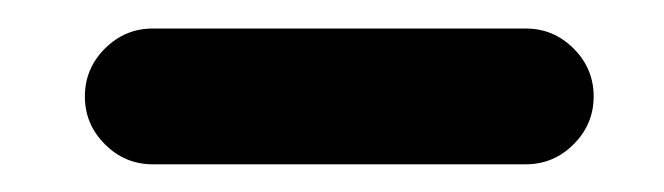

<svg xmlns="http://www.w3.org/2000/svg" viewBox="-20 -707 477 138"><path d="M89.8 -686.5H357.9Q377.9 -686.5 392.3 -672.1Q406.7 -657.7 406.7 -637.7Q406.7 -617.7 392.3 -603.3Q377.9 -588.9 357.9 -588.9H89.8Q69.8 -588.9 55.4 -603.3Q41 -617.7 41 -637.7Q41 -657.7 55.4 -672.1Q69.8 -686.5 89.8 -686.5Z"/></svg>

Font: Manjari
Style: Bold
Weight: 700
Designer: Santhosh Thottingal <santhosh.thottingal@gmail.com>
Version: Version 2.000